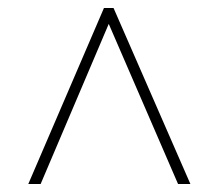

<svg xmlns="http://www.w3.org/2000/svg" viewBox="-20 -734 550 482"><path d="M51 -272 241 -714H265L458 -272H427L253 -674L82 -272Z"/></svg>

Font: Noto Serif Ethiopic SemiCondensed Thin
Style: Regular
Weight: 100
Width: 4
Designer: Monotype Design Team
Foundry: Monotype Imaging Inc.
Version: Version 2.102; ttfautohint (v1.8.4.7-5d5b)